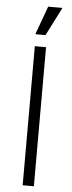

<svg xmlns="http://www.w3.org/2000/svg" viewBox="-62 -977 380 1008"><g transform="rotate(5 127.5 -473.0)"><path d="M98.1 -732.9H157.2V0H98.1ZM95.2 -795.9 149.9 -945.8H225.1L148.9 -795.9Z"/></g></svg>

Font: Kreadon Light
Style: Regular
Weight: 300
Designer: kohakuno
Foundry: StudioGnu
Version: Version 1.000;Glyphs 3.1.2 (3151)